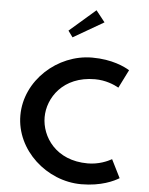

<svg xmlns="http://www.w3.org/2000/svg" viewBox="-68 -1171 946 1216"><g transform="rotate(5 404.5 -563.0)"><path d="M329.7 -972.1 359 -931.9 552.5 -1044.1 495.6 -1116ZM524 -145C320.9 -145 227 -289.7 227 -413C227 -535.4 320.9 -680 524 -680C592.6 -680 646.3 -656.5 676 -639.9L733.9 -755.7C702.5 -774.9 621.9 -815 495 -815C273.8 -815 73 -632.7 73 -411C73 -190.5 274.6 -10 495 -10C621.5 -10 701.4 -49.4 733.9 -69.3L676 -185.1C647.9 -169.4 593 -145 524 -145Z"/></g></svg>

Font: Hussar Ekologiczny
Style: Regular
Weight: 400
Foundry: Cannot Into Space Fonts
Version: Version 0.97